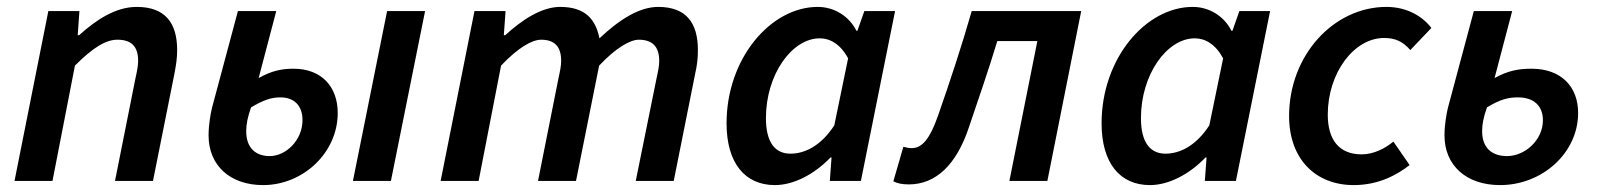

<svg xmlns="http://www.w3.org/2000/svg" viewBox="-20 -524 4634 556"><path d="M22 0H132L197 -334C249 -386 286 -409 320 -409C361 -409 380 -389 380 -348C380 -333 377 -319 372 -296L313 0H423L485 -310C490 -336 493 -356 493 -379C493 -458 458 -504 376 -504C315 -504 259 -467 209 -422H205L210 -492H120Z M742 12C857 12 958 -81 958 -197C958 -272 912 -325 830 -325C795 -325 767 -319 729 -298L780 -492H669L594 -212C590 -196 584 -163 584 -132C584 -45 646 12 742 12ZM761 -72C721 -72 693 -95 693 -144C693 -164 697 -185 707 -213C744 -235 766 -242 792 -242C833 -242 856 -217 856 -176C856 -118 808 -72 761 -72ZM1002 0H1112L1211 -492H1101Z M1256 0H1366L1431 -334C1480 -386 1521 -409 1547 -409C1586 -409 1605 -389 1605 -348C1605 -333 1602 -319 1597 -296L1538 0H1648L1715 -334C1764 -386 1805 -409 1830 -409C1869 -409 1889 -389 1889 -348C1889 -333 1886 -319 1881 -296L1821 0H1931L1993 -310C1999 -336 2001 -356 2001 -379C2001 -458 1967 -504 1886 -504C1832 -504 1774 -468 1716 -413C1705 -466 1677 -504 1602 -504C1549 -504 1492 -467 1443 -422H1439L1444 -492H1354Z M2224 12C2279 12 2339 -20 2385 -68H2388L2383 0H2473L2572 -492H2483L2463 -435H2460C2439 -477 2396 -504 2348 -504C2212 -504 2084 -355 2084 -167C2084 -52 2137 12 2224 12ZM2269 -79C2225 -79 2198 -111 2198 -182C2198 -308 2273 -413 2354 -413C2384 -413 2414 -396 2436 -355L2396 -161C2357 -101 2310 -79 2269 -79Z M2612 10C2690 10 2750 -47 2786 -156C2814 -239 2842 -319 2868 -405H2984L2903 0H3013L3111 -492H2794C2764 -388 2731 -288 2696 -188C2673 -123 2651 -95 2620 -95C2611 -95 2603 -97 2596 -99L2567 1C2578 7 2592 10 2612 10Z M3310 12C3365 12 3425 -20 3471 -68H3474L3469 0H3559L3658 -492H3569L3549 -435H3546C3525 -477 3482 -504 3434 -504C3298 -504 3170 -355 3170 -167C3170 -52 3223 12 3310 12ZM3355 -79C3311 -79 3284 -111 3284 -182C3284 -308 3359 -413 3440 -413C3470 -413 3500 -396 3522 -355L3482 -161C3443 -101 3396 -79 3355 -79Z M3900 12C3973 12 4026 -18 4062 -46L4015 -114C3992 -95 3959 -77 3923 -77C3858 -77 3825 -119 3825 -192C3825 -313 3901 -414 3988 -414C4022 -414 4043 -403 4064 -379L4125 -443C4101 -475 4056 -504 3995 -504C3842 -504 3713 -364 3713 -188C3713 -61 3792 12 3900 12Z M4324 12C4446 12 4550 -81 4550 -197C4550 -272 4502 -325 4415 -325C4379 -325 4348 -320 4308 -298L4359 -492H4248L4173 -212C4169 -196 4163 -163 4163 -132C4163 -45 4226 12 4324 12ZM4344 -72C4301 -72 4272 -95 4272 -144C4272 -164 4276 -185 4286 -213C4325 -237 4349 -242 4376 -242C4422 -242 4448 -217 4448 -176C4448 -118 4396 -72 4344 -72Z"/></svg>

Font: Source Sans Pro Semibold
Style: Italic
Weight: 600
Italic angle: -11°
Designer: Paul D. Hunt
Foundry: Adobe Systems Incorporated
Version: Version 3.006;hotconv 1.0.111;makeotfexe 2.5.65597